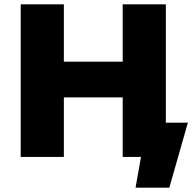

<svg xmlns="http://www.w3.org/2000/svg" viewBox="-20 -720 901 881"><path d="M842 -157 757 141H602L627 0H543V-273H273V0H75V-700H273V-437H543V-700H741V-157Z"/></svg>

Font: CMG Sans ExtraBold
Style: Regular
Weight: 800
Designer: Julieta Ulanovsky
Foundry: Julieta Ulanovsky
Version: Version 7.200